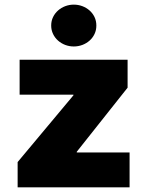

<svg xmlns="http://www.w3.org/2000/svg" viewBox="-20 -801 632 821"><path d="M294 -393.5V-396.3H63.9V-545.5H525.6V-426.1L308.2 -152V-149.1H534.1V0H55.4V-108ZM198.9 -691.8Q198.9 -711.6 206.9 -728Q214.8 -744.3 228.3 -756.2Q241.8 -768.1 259.2 -774.7Q276.6 -781.2 295.5 -781.2Q314.6 -781.2 332 -774.7Q349.4 -768.1 362.7 -756.4Q376.1 -744.7 384.1 -728.2Q392 -711.6 392 -691.8Q392 -671.9 384.1 -655.4Q376.1 -638.8 362.7 -627.1Q349.4 -615.4 332 -608.8Q314.6 -602.3 295.5 -602.3Q276.6 -602.3 259.2 -608.8Q241.8 -615.4 228.3 -627.3Q214.8 -639.2 206.9 -655.7Q198.9 -672.2 198.9 -691.8Z"/></svg>

Font: Inter P Black
Style: Regular
Weight: 900
Designer: Rasmus Andersson
Foundry: rsms
Version: Version 3.018;git-588b23468